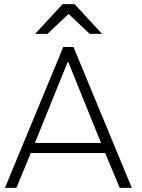

<svg xmlns="http://www.w3.org/2000/svg" viewBox="-20 -915 692 935"><path d="M285 -895 151 -750H211L314 -847L417 -750H477L343 -895H285ZM492 -170 563 0H622L338 -686H288L4 0H60L130 -170H492ZM150 -219 309 -612H313L472 -219H150Z"/></svg>

Font: ChivoLight
Style: Regular
Weight: 300
Designer: Hector Gatti
Foundry: Omnibus-Type
Version: Version 1.004;PS 001.004;hotconv 1.0.88;makeotf.lib2.5.64775